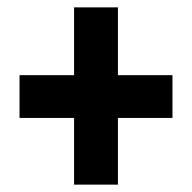

<svg xmlns="http://www.w3.org/2000/svg" viewBox="-20 -681 522 521"><path d="M181 -180H300V-361H448V-477H300V-661H181V-477H33V-361H181Z"/></svg>

Font: Noto Sans Malayalam UI ExtraCondensed ExtraBold
Style: Regular
Weight: 800
Width: 2
Designer: Jelle Bosma - Monotype Design Team
Foundry: Monotype Imaging Inc.
Version: Version 2.104